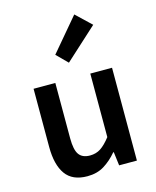

<svg xmlns="http://www.w3.org/2000/svg" viewBox="-121 -887 797 981"><g transform="rotate(-15 278.0 -396.0)"><path d="M219 12Q140 12 104 -38.5Q68 -89 68 -183V-491H183V-198Q183 -137 201 -112Q219 -87 259 -87Q291 -87 315.5 -103Q340 -119 368 -155V-491H483V0H389L380 -72H377Q345 -34 307.5 -11Q270 12 219 12ZM277 -573 220 -630 367 -804 447 -728Z"/></g></svg>

Font: Giro Sans Semibold
Style: Regular
Weight: 600
Designer: Paul D. Hunt
Foundry: Adobe Systems Incorporated
Version: Version 1.000;PS 1.0;hotconv 1.0.88;makeotf.lib2.5.647800